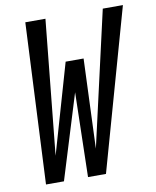

<svg xmlns="http://www.w3.org/2000/svg" viewBox="-83 -799 704 864"><g transform="rotate(-10 269.0 -367.5)"><path d="M57 0 92 -735H184L122 -120L240 -529H322L306 -120L446 -735H538L331 0H249L258 -386L139 0Z"/></g></svg>

Font: Iosevka SS18 Medium
Style: Italic
Weight: 500
Italic angle: -9°
Monospace: yes
Designer: Belleve Invis
Foundry: Belleve Invis
Version: Version 25.1.1; ttfautohint (v1.8.4)